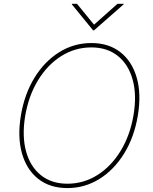

<svg xmlns="http://www.w3.org/2000/svg" viewBox="-20 -959 787 989"><path d="M327.1 9.8Q237.3 9.8 177.2 -37.4Q117.2 -84.5 93.3 -168.7Q69.3 -252.9 87.4 -363.3Q106 -474.6 157.7 -558.8Q209.5 -643.1 285.2 -690.2Q360.8 -737.3 450.7 -737.3Q540 -737.3 600.1 -690.2Q660.2 -643.1 684.3 -558.8Q708.5 -474.6 689.9 -363.3Q671.4 -252.4 619.4 -168.2Q567.4 -84 491.9 -37.1Q416.5 9.8 327.1 9.8ZM327.1 -12.7Q411.1 -12.7 481.9 -57.4Q552.7 -102.1 601.6 -182.1Q650.4 -262.2 668 -367.2Q685.1 -470.7 663.3 -548.8Q641.6 -627 586.9 -670.9Q532.2 -714.8 450.7 -714.8Q366.7 -714.8 295.7 -670.2Q224.6 -625.5 175.8 -545.4Q127 -465.3 109.4 -359.9Q92.8 -256.8 114.5 -178.5Q136.2 -100.1 190.9 -56.4Q245.6 -12.7 327.1 -12.7ZM376.5 -939.5 464.4 -832 585.4 -939.5H617.7L616.7 -936.5L464.4 -802.7H459.5L350.1 -936.5L351.1 -939.5Z"/></svg>

Font: Inter Tight Thin
Style: Italic
Weight: 250
Italic angle: -9.39999°
Designer: Rasmus Andersson
Foundry: rsms
Version: Version 3.004